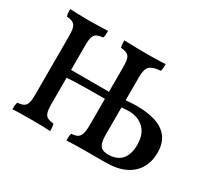

<svg xmlns="http://www.w3.org/2000/svg" viewBox="-133 -904 1238 1132"><g transform="rotate(30 486.5 -338.0)"><path d="M420 3Q420 -12 421 -24.5Q422 -37 425 -45Q452 -47 466.5 -55.5Q481 -64 487.5 -85Q494 -106 494 -146V-540Q494 -576 488.5 -594.5Q483 -613 468 -621Q453 -629 426 -631Q423 -640 422 -652Q421 -664 421 -679Q445 -678 487 -677Q529 -676 566 -676Q591 -676 616.5 -676.5Q642 -677 664.5 -677.5Q687 -678 702 -679Q702 -665 701 -652.5Q700 -640 697 -631Q647 -628 625.5 -610Q604 -592 604 -535V-144Q604 -107 611 -86Q618 -65 633 -56.5Q648 -48 674 -48Q734 -48 764.5 -83Q795 -118 795 -182Q795 -227 781.5 -256Q768 -285 747 -301Q726 -317 702.5 -324Q679 -331 658 -331Q646 -331 628 -330Q610 -329 593 -327V-376Q615 -378 636.5 -379.5Q658 -381 679 -381Q751 -381 805.5 -364Q860 -347 891 -307.5Q922 -268 922 -202Q922 -143 895.5 -97Q869 -51 816 -25.5Q763 0 682 0Q616 0 569.5 0Q523 0 488 0.5Q453 1 420 3ZM52 3Q52 -12 53.5 -24.5Q55 -37 58 -45Q85 -47 99.5 -55Q114 -63 120 -82Q126 -101 126 -136V-540Q126 -576 120 -594.5Q114 -613 99.5 -621Q85 -629 58 -631Q54 -640 53 -652.5Q52 -665 52 -679Q71 -678 92.5 -677.5Q114 -677 137.5 -676.5Q161 -676 182 -676Q204 -676 226 -676.5Q248 -677 269 -677.5Q290 -678 310 -679Q310 -665 309 -652.5Q308 -640 304 -631Q278 -629 263 -621Q248 -613 242 -594.5Q236 -576 236 -540V-136Q236 -101 242 -82Q248 -63 263 -55Q278 -47 304 -45Q307 -37 308.5 -24.5Q310 -12 310 3Q281 1 248.5 0.5Q216 0 184 0Q151 0 115 0.5Q79 1 52 3ZM222 -317V-371H510V-323Q483 -323 444.5 -323Q406 -323 365 -322.5Q324 -322 286.5 -320.5Q249 -319 222 -317Z"/></g></svg>

Font: Vollkorn Medium
Style: Regular
Weight: 500
Designer: Friedrich Althausen
Foundry: Friedrich Althausen
Version: Version 5.000